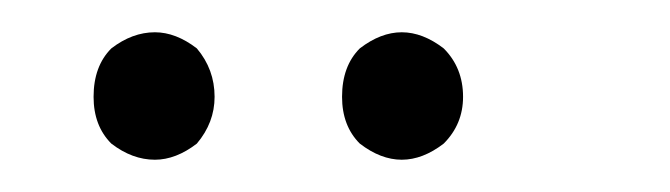

<svg xmlns="http://www.w3.org/2000/svg" viewBox="-20 -704 415 119"><path d="M229 -605Q216 -605 203 -615Q192 -626 192 -644Q192 -663 203 -674Q216 -684 229 -684Q242 -684 255 -674Q267 -662 267 -644Q267 -627 255 -615Q242 -605 229 -605ZM76 -605Q62 -605 49 -615Q38 -626 38 -644Q38 -663 49 -674Q62 -684 76 -684Q89 -684 102 -674Q113 -661 113 -644Q113 -628 102 -615Q89 -605 76 -605Z"/></svg>

Font: Arsenal SC
Style: Regular
Weight: 400
Designer: Andrij Shevchenko
Foundry: Stairsfor
Version: Version 2.001; ttfautohint (v1.8.4.7-5d5b)